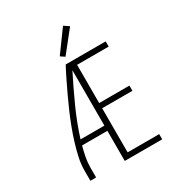

<svg xmlns="http://www.w3.org/2000/svg" viewBox="-220 -1105 1159 1248"><g transform="rotate(-30 360.0 -481.0)"><path d="M91 0H134V-74Q134 -112 141.5 -150.5Q149 -189 159 -226H349V0H630V-39H393V-370H620V-409H393V-696H630V-735H330Q306 -690 284 -644.5Q262 -599 240.5 -553.5Q219 -508 199 -461.5Q179 -415 161 -367.5Q143 -320 128 -271.5Q113 -223 102 -173.5Q91 -124 91 -74ZM349 -265H170Q204 -373 251 -476.5Q298 -580 349 -681ZM354 -779 479 -936 441 -962 323 -800Z"/></g></svg>

Font: Iosevka Sparkle Extralight
Style: Regular
Weight: 200
Designer: Belleve Invis
Foundry: Belleve Invis
Version: Version 4.5.0; ttfautohint (v1.8.3)